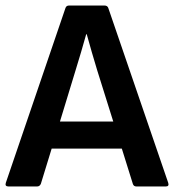

<svg xmlns="http://www.w3.org/2000/svg" viewBox="-22 -675 630 695"><path d="M9 0Q-5 0 -1 -13L215 -646Q218 -655 228 -655H356Q367 -655 370 -646L587 -13Q591 0 578 0H472Q462 0 459 -9L419 -137H165L126 -10Q122 0 112 0ZM252 -422 195 -235H388L330 -420Q320 -453 310.5 -485.5Q301 -518 292 -551H290Q281 -519 271.5 -486.5Q262 -454 252 -422Z"/></svg>

Font: Sofia Sans
Style: Bold
Weight: 700
Designer: Botio Nikoltchev, Ani Petrova
Foundry: lettersoup
Version: Version 4.100; ttfautohint (v1.8.4.7-5d5b)